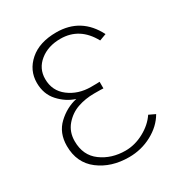

<svg xmlns="http://www.w3.org/2000/svg" viewBox="-174 -845 923 983"><g transform="rotate(-30 288.0 -353.0)"><path d="M56.6 -191.4Q56.6 -268.6 106.4 -315.4Q156.2 -362.3 218.8 -376Q166 -392.6 125.5 -437Q85 -481.4 85 -547.9Q85 -622.1 142.6 -672.4Q200.2 -722.7 299.8 -722.7Q446.3 -722.7 514.6 -588.9L474.6 -574.2Q415 -683.6 301.8 -683.6Q228.5 -683.6 180.2 -644.5Q131.8 -605.5 131.8 -543.9Q131.8 -473.6 186 -432.6Q240.2 -391.6 315.4 -391.6Q357.4 -391.6 366.2 -392.6V-353.5Q356.4 -354.5 311.5 -354.5Q259.8 -354.5 214.4 -338.9Q168.9 -323.2 136.2 -285.2Q103.5 -247.1 103.5 -192.4Q103.5 -108.4 163.6 -64.5Q223.6 -20.5 305.7 -20.5Q361.3 -20.5 414.6 -49.3Q467.8 -78.1 497.1 -122.1L534.2 -104.5Q502.9 -49.8 440.4 -16.1Q377.9 17.6 304.7 17.6Q200.2 17.6 128.4 -37.1Q56.6 -91.8 56.6 -191.4Z"/></g></svg>

Font: Gothic A1 ExtraLight
Style: Regular
Weight: 275
Designer: HanYang I&C Co.,Ltd.
Foundry: HanYang I&C Co.,Ltd.
Version: Version 2.50